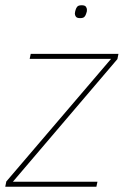

<svg xmlns="http://www.w3.org/2000/svg" viewBox="-21 -711 471 731"><path d="M346 0H-1L3 -20L402 -487H92L96 -506H430L426 -486L28 -19H350ZM284 -642Q272 -642 268 -647.5Q264 -653 264 -659Q264 -663 265 -666.5Q266 -670 267 -674Q269 -681 273.5 -686Q278 -691 290 -691Q302 -691 306 -685.5Q310 -680 310 -674Q310 -670 309.5 -667Q309 -664 307 -659Q305 -652 300.5 -647Q296 -642 284 -642Z"/></svg>

Font: IBM Plex Sans Thin
Style: Italic
Weight: 250
Italic angle: -11.31°
Designer: Mike Abbink, Paul van der Laan, Pieter van Rosmalen
Foundry: Bold Monday
Version: Version 3.201